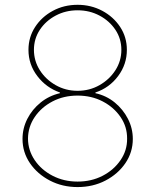

<svg xmlns="http://www.w3.org/2000/svg" viewBox="-20 -757 637 787"><path d="M297.9 9.8Q235.8 9.8 184.6 -16.8Q133.3 -43.5 102.8 -88.1Q72.3 -132.8 72.3 -187.5Q72.3 -231 92 -269.8Q111.8 -308.6 146.5 -336.7Q181.2 -364.7 225.6 -375V-377.9Q169.4 -397.5 133.1 -445.1Q96.7 -492.7 96.7 -552.7Q96.7 -604.5 123.8 -646.2Q150.9 -688 196.5 -712.6Q242.2 -737.3 297.9 -737.3Q353 -737.3 398.9 -712.9Q444.8 -688.5 472.4 -646.7Q500 -605 500 -552.7Q500 -493.2 464.1 -445.1Q428.2 -397 371.1 -377.9V-375Q415.5 -365.2 450 -337.2Q484.4 -309.1 504.4 -270Q524.4 -231 524.4 -187.5Q524.4 -132.8 493.9 -88.1Q463.4 -43.5 412.1 -16.8Q360.8 9.8 297.9 9.8ZM297.9 -12.7Q355 -12.7 400.9 -36.6Q446.8 -60.5 474.1 -100.6Q501.5 -140.6 501 -188.5Q501.5 -237.3 474.1 -277.3Q446.8 -317.4 400.9 -341.3Q355 -365.2 297.9 -365.2Q241.2 -365.2 195.3 -341.3Q149.4 -317.4 122.3 -277.3Q95.2 -237.3 94.7 -188.5Q95.2 -140.6 122.3 -100.6Q149.4 -60.5 195.6 -36.6Q241.7 -12.7 297.9 -12.7ZM297.9 -384.8Q347.2 -384.8 387.9 -408Q428.7 -431.2 453.1 -469.2Q477.5 -507.3 477.5 -552.7Q477.5 -598.1 453.1 -634.8Q428.7 -671.4 387.9 -693.1Q347.2 -714.8 297.9 -714.8Q249 -714.8 208.3 -693.1Q167.5 -671.4 143.3 -634.8Q119.1 -598.1 119.1 -552.7Q119.1 -507.3 143.3 -469.2Q167.5 -431.2 208.3 -408Q249 -384.8 297.9 -384.8Z"/></svg>

Font: Inter Tight Thin
Style: Regular
Weight: 250
Designer: Rasmus Andersson
Foundry: rsms
Version: Version 3.004